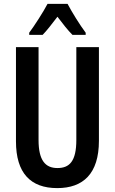

<svg xmlns="http://www.w3.org/2000/svg" viewBox="-20 -956 590 986"><path d="M327 -936H224C204 -897 155 -821 130 -788V-777H199C220 -798 248 -835 275 -870C302 -834 329 -800 352 -777H420V-788C390 -828 351 -891 327 -936ZM488 -233V-714H372V-237C372 -128 337 -93 275 -93C213 -93 178 -132 178 -237V-714H62V-230C62 -67 137 10 274 10C407 10 488 -64 488 -233Z"/></svg>

Font: Noto Sans Hebrew ExtraCondensed SemiBold
Style: Regular
Weight: 600
Width: 2
Designer: Ben Nathan
Foundry: Google LLC
Version: Version 3.001